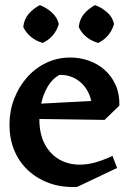

<svg xmlns="http://www.w3.org/2000/svg" viewBox="-20 -717 507 751"><path d="M282 14Q221 17 172 -1Q123 -19 88 -52.5Q53 -86 35 -131Q17 -176 17 -229Q17 -282 35 -329.5Q53 -377 85 -413.5Q117 -450 160.5 -471Q204 -492 255 -492Q293 -492 328 -479.5Q363 -467 390 -443Q417 -419 432.5 -384Q448 -349 447 -304L338 -276Q343 -317 327.5 -351Q312 -385 282 -405Q252 -425 212 -424Q184 -408 167 -379Q150 -350 142 -316Q134 -282 134 -250Q134 -193 155 -153.5Q176 -114 211.5 -93.5Q247 -73 292 -73Q323 -73 354 -82Q385 -91 420 -107L438 -60ZM389 -248 113 -252 109 -310 412 -326 447 -304ZM364 -549Q310 -565 288 -611Q291 -642 309 -663Q327 -684 352 -697Q379 -687 400 -668Q421 -649 426 -623Q411 -572 364 -549ZM147 -549Q94 -565 71 -611Q74 -642 92.5 -663Q111 -684 136 -697Q162 -687 183 -668Q204 -649 210 -623Q195 -572 147 -549Z"/></svg>

Font: Eczar Medium
Style: Regular
Weight: 500
Designer: Vaibhav Singh
Foundry: Rosetta Type Foundry
Version: Version 2.000